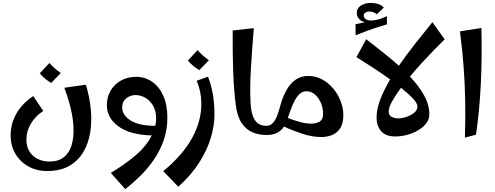

<svg xmlns="http://www.w3.org/2000/svg" viewBox="-20 -926 3394 1317"><path d="M303 247Q230 247 173.5 215Q117 183 85 128Q53 73 53 3Q53 -80 94 -149.5Q135 -219 208 -267L277 -165Q224 -131 192.5 -79Q161 -27 161 31Q161 80 182.5 114Q204 148 240 165Q276 182 319 182Q380 182 417 153Q454 124 470 73.5Q486 23 484.5 -41.5Q483 -106 466 -178.5Q449 -251 421 -324L569 -345Q594 -264 602.5 -180Q611 -96 599 -19.5Q587 57 551.5 117Q516 177 455 212Q394 247 303 247ZM331 -357Q309 -370 288.5 -387Q268 -404 253 -423L319 -494Q337 -474 355.5 -457.5Q374 -441 397 -425Z M839 371 740 260Q831 206 907.5 141.5Q984 77 1021 3Q872 -1 792.5 -59Q713 -117 713 -205Q713 -260 738.5 -304Q764 -348 809.5 -373.5Q855 -399 914 -399Q974 -399 1022.5 -366Q1071 -333 1099.5 -270.5Q1128 -208 1128 -119Q1128 -35 1102.5 37Q1077 109 1035 170Q993 231 942 281Q891 331 839 371ZM818 -189Q818 -136 876 -99.5Q934 -63 1045 -63Q1051 -87 1051 -112Q1051 -166 1029.5 -202Q1008 -238 975.5 -256Q943 -274 910 -274Q874 -274 846 -251.5Q818 -229 818 -189Z M1203 355 1100 248Q1233 138 1297 22Q1361 -94 1361 -212Q1361 -297 1329 -372L1407 -400Q1428 -346 1439.5 -282.5Q1451 -219 1451 -137Q1451 -66 1426.5 17.5Q1402 101 1347.5 187.5Q1293 274 1203 355ZM1347 -445Q1325 -458 1304.5 -475Q1284 -492 1269 -511L1335 -582Q1353 -562 1371.5 -545.5Q1390 -529 1413 -513Z M1807 0Q1755 0 1711 -19Q1667 -38 1637.5 -82Q1608 -126 1598 -202Q1584 -305 1579.5 -434Q1575 -563 1576 -717L1721 -733Q1709 -584 1701 -455Q1693 -326 1699 -215Q1703 -141 1728.5 -102Q1754 -63 1807 -63L1827 -31Z M2187 14Q2122 14 2055 -8Q1988 -30 1928 -58Q1911 -31 1881.5 -15.5Q1852 0 1807 0V-63Q1831 -63 1847.5 -78.5Q1864 -94 1875 -118.5Q1886 -143 1894 -171Q1902 -199 1909 -223Q1924 -271 1948 -312.5Q1972 -354 2008 -379.5Q2044 -405 2094 -405Q2145 -405 2189 -381.5Q2233 -358 2265.5 -319Q2298 -280 2316.5 -232.5Q2335 -185 2335 -137Q2335 -76 2311.5 -43Q2288 -10 2253.5 2Q2219 14 2187 14ZM2083 -300Q2056 -300 2036.5 -282.5Q2017 -265 2002 -237Q1987 -209 1975.5 -177.5Q1964 -146 1954 -117Q1992 -102 2034.5 -90Q2077 -78 2113 -78Q2151 -78 2173.5 -92.5Q2196 -107 2196 -144Q2196 -186 2180.5 -221.5Q2165 -257 2139.5 -278.5Q2114 -300 2083 -300Z M2692 10Q2626 10 2594.5 -26Q2563 -62 2563 -119Q2563 -177 2588.5 -243.5Q2614 -310 2656 -381Q2604 -419 2544.5 -458Q2485 -497 2425 -534L2492 -657Q2548 -613 2606 -567.5Q2664 -522 2716 -475Q2768 -551 2828.5 -627Q2889 -703 2946 -774L3030 -656Q2997 -624 2956.5 -582.5Q2916 -541 2873.5 -494.5Q2831 -448 2792 -401Q2851 -339 2888 -273.5Q2925 -208 2925 -141Q2925 -108 2904 -80.5Q2883 -53 2848.5 -32.5Q2814 -12 2773 -1Q2732 10 2692 10ZM2646 -161Q2646 -134 2667.5 -124Q2689 -114 2713 -114Q2737 -114 2767.5 -124Q2798 -134 2821 -152.5Q2844 -171 2843 -197Q2844 -216 2813 -249.5Q2782 -283 2731 -324Q2693 -273 2669.5 -230.5Q2646 -188 2646 -161ZM2419 -684V-760Q2454 -767 2482 -773Q2455 -781 2441 -798.5Q2427 -816 2427 -837Q2427 -870 2456 -888Q2485 -906 2522 -906Q2545 -906 2569.5 -900Q2594 -894 2613 -874L2565 -828Q2541 -847 2514 -847Q2499 -847 2487 -840Q2475 -833 2475 -819Q2475 -802 2494.5 -791.5Q2514 -781 2553 -788Q2579 -793 2594 -798.5Q2609 -804 2634 -815V-759Q2594 -747 2563 -737Q2532 -727 2499 -715Q2466 -703 2419 -684Z M3169 18Q3173 -113 3171 -230Q3169 -347 3160.5 -463.5Q3152 -580 3135 -711L3282 -734Q3287 -531 3278 -348Q3269 -165 3245 -2Z"/></svg>

Font: Marhey
Style: Regular
Weight: 400
Designer: Nur Syamsi & Bustanul Arifin
Foundry: Namelatype
Version: Version 1.000; ttfautohint (v1.8.4.7-5d5b)